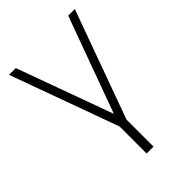

<svg xmlns="http://www.w3.org/2000/svg" viewBox="-213 -632 904 904"><g transform="rotate(-45 239.0 -180.0)"><path d="M216 180V0L20 -540H65L239 -61L414 -540H458L262 0V180Z"/></g></svg>

Font: Vela Sans GX ExtLt
Style: Regular
Weight: 200
Designer: Principal design: Mikhail Sharanda - project Manrope.
Design modification: Ravid Balaliev
Foundry: Mikhail Sharanda
Version: Version 1.001